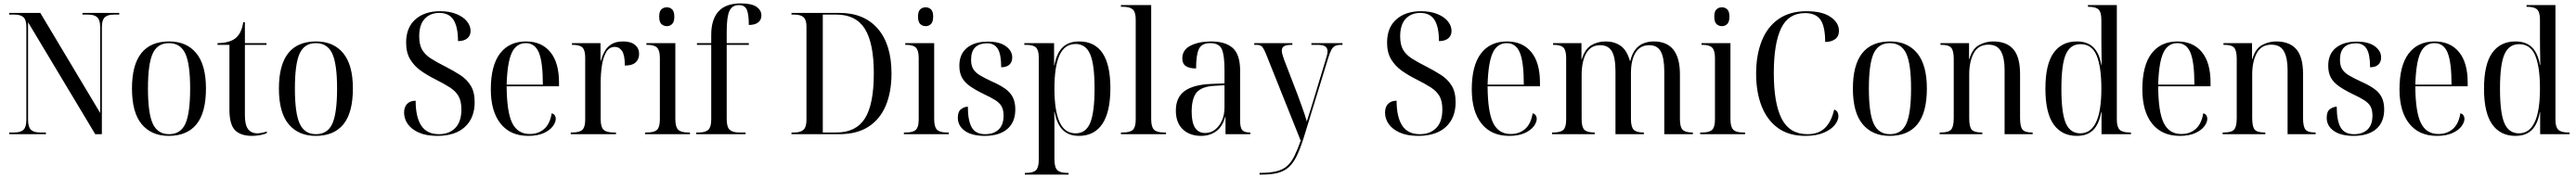

<svg xmlns="http://www.w3.org/2000/svg" viewBox="-20 -790 15146 1048"><path d="M34 0V-10H64Q102 -10 118.5 -26.5Q135 -43 135 -84V-633Q135 -672 118.5 -688Q102 -704 65 -704H34V-714H217L569 -125V-631Q569 -671 552.5 -687.5Q536 -704 499 -704H465V-714H681V-704H649Q612 -704 595.5 -687.5Q579 -671 579 -630V0H540L145 -659V-84Q145 -43 161.5 -26.5Q178 -10 215 -10H250V0Z M972 10Q871 10 813.5 -58.5Q756 -127 756 -269Q756 -546 975 -546Q1077 -546 1134 -477Q1191 -408 1191 -269Q1191 -127 1135.5 -58.5Q1080 10 972 10ZM974 0Q1042 0 1070 -61.5Q1098 -123 1098 -269Q1098 -414 1069.5 -475Q1041 -536 973 -536Q906 -536 878 -475Q850 -414 850 -269Q850 -123 878.5 -61.5Q907 0 974 0Z M1463 10Q1394 10 1361.5 -24Q1329 -58 1329 -145V-526H1259V-536Q1326 -537 1361 -562Q1381 -577 1393 -601Q1405 -625 1410 -659H1420V-536H1547V-526H1420V-111Q1420 -55 1438.5 -30Q1457 -5 1493 -5Q1517 -5 1549 -16V-6Q1536 0 1512 5Q1488 10 1463 10Z M1836 10Q1735 10 1677.5 -58.5Q1620 -127 1620 -269Q1620 -546 1839 -546Q1941 -546 1998 -477Q2055 -408 2055 -269Q2055 -127 1999.5 -58.5Q1944 10 1836 10ZM1838 0Q1906 0 1934 -61.5Q1962 -123 1962 -269Q1962 -414 1933.5 -475Q1905 -536 1837 -536Q1770 -536 1742 -475Q1714 -414 1714 -269Q1714 -123 1742.5 -61.5Q1771 0 1838 0Z M2551 10Q2486 10 2442.5 -9.5Q2399 -29 2377.5 -60Q2356 -91 2356 -127Q2356 -160 2374 -178.5Q2392 -197 2424 -197Q2424 -101 2457 -50.5Q2490 0 2561 0Q2621 0 2657 -36.5Q2693 -73 2693 -146Q2693 -194 2676.5 -223.5Q2660 -253 2625 -275.5Q2590 -298 2536 -325Q2492 -347 2454 -374Q2416 -401 2392 -440.5Q2368 -480 2368 -539Q2368 -628 2422.5 -676Q2477 -724 2568 -724Q2623 -724 2663.5 -707.5Q2704 -691 2725.5 -664.5Q2747 -638 2747 -608Q2747 -580 2727.5 -564Q2708 -548 2673 -548Q2673 -631 2647 -672.5Q2621 -714 2563 -714Q2510 -714 2477.5 -679.5Q2445 -645 2445 -576Q2445 -527 2462 -497.5Q2479 -468 2513 -446Q2547 -424 2599 -398Q2646 -374 2685.5 -348.5Q2725 -323 2748 -285.5Q2771 -248 2771 -188Q2771 -96 2714 -43Q2657 10 2551 10Z M3086 10Q2981 10 2923.5 -62Q2866 -134 2866 -264Q2866 -404 2920 -475Q2974 -546 3073 -546Q3164 -546 3215.5 -484Q3267 -422 3267 -304V-282H2959Q2960 -130 2992 -65.5Q3024 -1 3095 -1Q3146 -1 3180 -31Q3214 -61 3224 -123Q3236 -120 3242 -111Q3248 -102 3248 -91Q3248 -70 3230.5 -46.5Q3213 -23 3177 -6.5Q3141 10 3086 10ZM3172 -292Q3172 -423 3149 -479.5Q3126 -536 3072 -536Q3016 -536 2989.5 -479.5Q2963 -423 2959 -292Z M3336 0V-10H3345Q3388 -10 3404.5 -26Q3421 -42 3421 -85V-451Q3421 -494 3405 -510Q3389 -526 3346 -526H3343V-536H3511V-432H3513Q3521 -461 3535 -487Q3549 -513 3575 -529.5Q3601 -546 3644 -546Q3689 -546 3713.5 -526Q3738 -506 3738 -472Q3738 -442 3718 -423Q3698 -404 3654 -404Q3654 -466 3637.5 -490Q3621 -514 3596 -514Q3562 -514 3544 -482.5Q3526 -451 3519 -403Q3512 -355 3512 -304V-88Q3512 -43 3528.5 -26.5Q3545 -10 3589 -10H3602V0Z M3901 -636Q3882 -636 3869 -648.5Q3856 -661 3856 -692Q3856 -723 3869 -735Q3882 -747 3901 -747Q3919 -747 3932 -735Q3945 -723 3945 -692Q3945 -661 3932 -648.5Q3919 -636 3901 -636ZM3773 0V-10H3786Q3827 -10 3843.5 -26Q3860 -42 3860 -86V-449Q3860 -493 3843.5 -509.5Q3827 -526 3787 -526H3781V-536H3951V-89Q3951 -43 3967.5 -26.5Q3984 -10 4025 -10H4037V0Z M4074 0V-10H4090Q4128 -10 4145 -26Q4162 -42 4162 -86V-526H4078V-536H4162V-585Q4162 -675 4204.5 -722.5Q4247 -770 4336 -770Q4399 -770 4428 -750Q4457 -730 4457 -699Q4457 -672 4437.5 -657.5Q4418 -643 4383 -643Q4383 -707 4371 -733.5Q4359 -760 4325 -760Q4285 -760 4269 -725.5Q4253 -691 4253 -603V-536H4383V-526H4253V-89Q4253 -43 4270 -26.5Q4287 -10 4325 -10H4364V0Z M4634 0V-10H4652Q4688 -10 4705 -26.5Q4722 -43 4722 -83V-634Q4722 -673 4705 -688.5Q4688 -704 4651 -704H4634V-714H4916Q5061 -714 5141.5 -621Q5222 -528 5222 -357Q5222 -248 5188 -167.5Q5154 -87 5086 -43.5Q5018 0 4915 0ZM4898 -10Q5013 -10 5065.5 -92.5Q5118 -175 5118 -358Q5118 -536 5065.5 -620Q5013 -704 4899 -704H4818V-10Z M5423 -636Q5404 -636 5391 -648.5Q5378 -661 5378 -692Q5378 -723 5391 -735Q5404 -747 5423 -747Q5441 -747 5454 -735Q5467 -723 5467 -692Q5467 -661 5454 -648.5Q5441 -636 5423 -636ZM5295 0V-10H5308Q5349 -10 5365.5 -26Q5382 -42 5382 -86V-449Q5382 -493 5365.5 -509.5Q5349 -526 5309 -526H5303V-536H5473V-89Q5473 -43 5489.5 -26.5Q5506 -10 5547 -10H5559V0Z M5770 10Q5695 10 5653.5 -19.5Q5612 -49 5612 -97Q5612 -134 5632 -148Q5652 -162 5671 -162Q5671 -81 5693.5 -40.5Q5716 0 5773 0Q5823 0 5852 -27.5Q5881 -55 5881 -109Q5881 -143 5869.5 -163.5Q5858 -184 5832 -200.5Q5806 -217 5763 -237Q5712 -262 5681 -284.5Q5650 -307 5635.5 -335Q5621 -363 5621 -403Q5621 -472 5666 -508.5Q5711 -545 5789 -545Q5858 -545 5895 -517.5Q5932 -490 5932 -452Q5932 -425 5915.5 -409.5Q5899 -394 5867 -394Q5867 -470 5847 -502.5Q5827 -535 5785 -535Q5690 -535 5690 -438Q5690 -404 5703 -383Q5716 -362 5743 -346Q5770 -330 5811 -311Q5859 -290 5890 -268Q5921 -246 5935.5 -217Q5950 -188 5950 -146Q5950 -70 5902.5 -30Q5855 10 5770 10Z M6006 238V228H6013Q6056 228 6072 211.5Q6088 195 6088 150V-451Q6088 -495 6071.5 -510.5Q6055 -526 6014 -526H6003V-536H6178V-406H6180Q6193 -477 6228.5 -511.5Q6264 -546 6326 -546Q6416 -546 6462.5 -478Q6509 -410 6509 -271Q6509 -130 6461.5 -60Q6414 10 6324 10Q6264 10 6229 -25Q6194 -60 6181 -131H6179Q6180 -102 6180 -73.5Q6180 -45 6180 -16V147Q6180 194 6196.5 211Q6213 228 6255 228H6263V238ZM6305 -5Q6365 -5 6390.5 -67Q6416 -129 6416 -269Q6416 -411 6390 -471Q6364 -531 6305 -531Q6240 -531 6210 -465Q6180 -399 6180 -269Q6180 -139 6210 -72Q6240 -5 6305 -5Z M6571 0V-10H6582Q6625 -10 6641.5 -26Q6658 -42 6658 -86V-675Q6658 -719 6640.5 -734.5Q6623 -750 6584 -750H6571V-760H6749V-89Q6749 -43 6765.5 -26.5Q6782 -10 6825 -10H6836V0Z M7043 10Q6975 10 6934.5 -29Q6894 -68 6894 -139Q6894 -217 6946 -254.5Q6998 -292 7104 -296L7180 -299V-381Q7180 -464 7164.5 -500Q7149 -536 7096 -536Q7046 -536 7029.5 -501.5Q7013 -467 7013 -387Q6973 -387 6952.5 -401Q6932 -415 6932 -446Q6932 -497 6981 -521.5Q7030 -546 7102 -546Q7186 -546 7229 -507Q7272 -468 7272 -373V-79Q7272 -38 7284.5 -24Q7297 -10 7329 -10H7332V0H7186V-102H7184Q7169 -45 7131.5 -17.5Q7094 10 7043 10ZM7066 -7Q7100 -7 7125.5 -27.5Q7151 -48 7165.5 -81.5Q7180 -115 7180 -156V-288L7123 -285Q7046 -281 7016.5 -246Q6987 -211 6987 -132Q6987 -7 7066 -7Z M7386 228Q7446 228 7485 218.5Q7524 209 7548.5 187Q7573 165 7591 128.5Q7609 92 7628 38L7425 -470Q7411 -505 7400.5 -515.5Q7390 -526 7369 -526H7355V-536H7579V-526H7575Q7546 -526 7531.5 -518.5Q7517 -511 7517 -492Q7517 -483 7520.5 -470Q7524 -457 7530 -440L7610 -232Q7626 -187 7639 -152Q7652 -117 7664 -75Q7675 -109 7686 -144.5Q7697 -180 7706 -210L7775 -438Q7786 -472 7786 -488Q7786 -507 7772.5 -516.5Q7759 -526 7727 -526H7691V-536H7874V-526H7867Q7845 -526 7831.5 -520Q7818 -514 7809 -497.5Q7800 -481 7790 -449L7648 14Q7627 82 7606 126Q7585 170 7557.5 194.5Q7530 219 7491.5 228.5Q7453 238 7397 238H7386Z M8319 10Q8254 10 8210.5 -9.5Q8167 -29 8145.5 -60Q8124 -91 8124 -127Q8124 -160 8142 -178.5Q8160 -197 8192 -197Q8192 -101 8225 -50.5Q8258 0 8329 0Q8389 0 8425 -36.5Q8461 -73 8461 -146Q8461 -194 8444.5 -223.5Q8428 -253 8393 -275.5Q8358 -298 8304 -325Q8260 -347 8222 -374Q8184 -401 8160 -440.5Q8136 -480 8136 -539Q8136 -628 8190.5 -676Q8245 -724 8336 -724Q8391 -724 8431.5 -707.5Q8472 -691 8493.5 -664.5Q8515 -638 8515 -608Q8515 -580 8495.5 -564Q8476 -548 8441 -548Q8441 -631 8415 -672.5Q8389 -714 8331 -714Q8278 -714 8245.5 -679.5Q8213 -645 8213 -576Q8213 -527 8230 -497.5Q8247 -468 8281 -446Q8315 -424 8367 -398Q8414 -374 8453.5 -348.5Q8493 -323 8516 -285.5Q8539 -248 8539 -188Q8539 -96 8482 -43Q8425 10 8319 10Z M8854 10Q8749 10 8691.5 -62Q8634 -134 8634 -264Q8634 -404 8688 -475Q8742 -546 8841 -546Q8932 -546 8983.5 -484Q9035 -422 9035 -304V-282H8727Q8728 -130 8760 -65.5Q8792 -1 8863 -1Q8914 -1 8948 -31Q8982 -61 8992 -123Q9004 -120 9010 -111Q9016 -102 9016 -91Q9016 -70 8998.5 -46.5Q8981 -23 8945 -6.5Q8909 10 8854 10ZM8940 -292Q8940 -423 8917 -479.5Q8894 -536 8840 -536Q8784 -536 8757.5 -479.5Q8731 -423 8727 -292Z M9106 0V-10H9114Q9156 -10 9172.5 -25.5Q9189 -41 9189 -86V-449Q9189 -494 9173 -510Q9157 -526 9115 -526H9112V-536H9279V-441H9281Q9299 -501 9336.5 -523.5Q9374 -546 9421 -546Q9472 -546 9509 -520.5Q9546 -495 9564 -431H9566Q9577 -476 9598 -501Q9619 -526 9646.5 -536Q9674 -546 9704 -546Q9858 -546 9858 -352V-88Q9858 -42 9874 -26Q9890 -10 9931 -10H9934V0H9766V-369Q9766 -449 9745.5 -486.5Q9725 -524 9678 -524Q9624 -524 9597 -480Q9570 -436 9570 -360V-89Q9570 -43 9586 -26.5Q9602 -10 9643 -10H9646V0H9479V-369Q9479 -451 9458 -487.5Q9437 -524 9389 -524Q9334 -524 9307 -476.5Q9280 -429 9280 -346V-88Q9280 -42 9296 -26Q9312 -10 9355 -10H9357V0Z M10105 -636Q10086 -636 10073 -648.5Q10060 -661 10060 -692Q10060 -723 10073 -735Q10086 -747 10105 -747Q10123 -747 10136 -735Q10149 -723 10149 -692Q10149 -661 10136 -648.5Q10123 -636 10105 -636ZM9977 0V-10H9990Q10031 -10 10047.5 -26Q10064 -42 10064 -86V-449Q10064 -493 10047.5 -509.5Q10031 -526 9991 -526H9985V-536H10155V-89Q10155 -43 10171.5 -26.5Q10188 -10 10229 -10H10241V0Z M10595 10Q10499 10 10435 -36Q10371 -82 10338.5 -164.5Q10306 -247 10306 -356Q10306 -466 10339 -549Q10372 -632 10438 -678Q10504 -724 10603 -724Q10695 -724 10744 -690Q10793 -656 10793 -609Q10793 -576 10770.5 -559.5Q10748 -543 10712 -543Q10712 -634 10684.5 -673.5Q10657 -713 10594 -713Q10496 -713 10453 -623.5Q10410 -534 10410 -360Q10410 -181 10456.5 -90.5Q10503 0 10608 0Q10672 0 10710 -36Q10748 -72 10765 -145Q10779 -140 10784.5 -129.5Q10790 -119 10790 -107Q10790 -82 10769 -55Q10748 -28 10704.5 -9Q10661 10 10595 10Z M11091 10Q10990 10 10932.5 -58.5Q10875 -127 10875 -269Q10875 -546 11094 -546Q11196 -546 11253 -477Q11310 -408 11310 -269Q11310 -127 11254.5 -58.5Q11199 10 11091 10ZM11093 0Q11161 0 11189 -61.5Q11217 -123 11217 -269Q11217 -414 11188.5 -475Q11160 -536 11092 -536Q11025 -536 10997 -475Q10969 -414 10969 -269Q10969 -123 10997.5 -61.5Q11026 0 11093 0Z M11385 0V-10H11393Q11437 -10 11452.5 -27Q11468 -44 11468 -95V-443Q11468 -492 11453 -509Q11438 -526 11395 -526H11390V-536H11558V-442H11560Q11577 -503 11616.5 -524.5Q11656 -546 11699 -546Q11779 -546 11818.5 -500Q11858 -454 11858 -354V-95Q11858 -45 11872 -27.5Q11886 -10 11927 -10H11932V0H11767V-379Q11767 -449 11745.5 -488Q11724 -527 11672 -527Q11613 -527 11586 -477.5Q11559 -428 11559 -352V-94Q11559 -44 11573.5 -27Q11588 -10 11631 -10H11636V0Z M12192 10Q12103 10 12055 -58Q12007 -126 12007 -268Q12007 -411 12055 -478.5Q12103 -546 12192 -546Q12253 -546 12288 -512.5Q12323 -479 12336 -408H12338Q12337 -459 12336.5 -501.5Q12336 -544 12336 -571V-673Q12336 -719 12319 -734.5Q12302 -750 12261 -750H12257V-760H12427V-85Q12427 -42 12444 -26Q12461 -10 12502 -10H12510V0H12337V-129H12335Q12322 -58 12287.5 -24Q12253 10 12192 10ZM12212 -5Q12336 -5 12336 -268Q12336 -397 12308 -463.5Q12280 -530 12213 -530Q12154 -530 12127.5 -471Q12101 -412 12101 -268Q12101 -124 12127 -64.5Q12153 -5 12212 -5Z M12797 10Q12692 10 12634.5 -62Q12577 -134 12577 -264Q12577 -404 12631 -475Q12685 -546 12784 -546Q12875 -546 12926.5 -484Q12978 -422 12978 -304V-282H12670Q12671 -130 12703 -65.5Q12735 -1 12806 -1Q12857 -1 12891 -31Q12925 -61 12935 -123Q12947 -120 12953 -111Q12959 -102 12959 -91Q12959 -70 12941.5 -46.5Q12924 -23 12888 -6.5Q12852 10 12797 10ZM12883 -292Q12883 -423 12860 -479.5Q12837 -536 12783 -536Q12727 -536 12700.5 -479.5Q12674 -423 12670 -292Z M13049 0V-10H13057Q13101 -10 13116.5 -27Q13132 -44 13132 -95V-443Q13132 -492 13117 -509Q13102 -526 13059 -526H13054V-536H13222V-442H13224Q13241 -503 13280.5 -524.5Q13320 -546 13363 -546Q13443 -546 13482.5 -500Q13522 -454 13522 -354V-95Q13522 -45 13536 -27.5Q13550 -10 13591 -10H13596V0H13431V-379Q13431 -449 13409.5 -488Q13388 -527 13336 -527Q13277 -527 13250 -477.5Q13223 -428 13223 -352V-94Q13223 -44 13237.5 -27Q13252 -10 13295 -10H13300V0Z M13819 10Q13744 10 13702.5 -19.5Q13661 -49 13661 -97Q13661 -134 13681 -148Q13701 -162 13720 -162Q13720 -81 13742.5 -40.5Q13765 0 13822 0Q13872 0 13901 -27.5Q13930 -55 13930 -109Q13930 -143 13918.5 -163.5Q13907 -184 13881 -200.5Q13855 -217 13812 -237Q13761 -262 13730 -284.5Q13699 -307 13684.5 -335Q13670 -363 13670 -403Q13670 -472 13715 -508.5Q13760 -545 13838 -545Q13907 -545 13944 -517.5Q13981 -490 13981 -452Q13981 -425 13964.5 -409.5Q13948 -394 13916 -394Q13916 -470 13896 -502.5Q13876 -535 13834 -535Q13739 -535 13739 -438Q13739 -404 13752 -383Q13765 -362 13792 -346Q13819 -330 13860 -311Q13908 -290 13939 -268Q13970 -246 13984.5 -217Q13999 -188 13999 -146Q13999 -70 13951.5 -30Q13904 10 13819 10Z M14309 10Q14204 10 14146.5 -62Q14089 -134 14089 -264Q14089 -404 14143 -475Q14197 -546 14296 -546Q14387 -546 14438.5 -484Q14490 -422 14490 -304V-282H14182Q14183 -130 14215 -65.5Q14247 -1 14318 -1Q14369 -1 14403 -31Q14437 -61 14447 -123Q14459 -120 14465 -111Q14471 -102 14471 -91Q14471 -70 14453.5 -46.5Q14436 -23 14400 -6.5Q14364 10 14309 10ZM14395 -292Q14395 -423 14372 -479.5Q14349 -536 14295 -536Q14239 -536 14212.5 -479.5Q14186 -423 14182 -292Z M14771 10Q14682 10 14634 -58Q14586 -126 14586 -268Q14586 -411 14634 -478.5Q14682 -546 14771 -546Q14832 -546 14867 -512.5Q14902 -479 14915 -408H14917Q14916 -459 14915.5 -501.5Q14915 -544 14915 -571V-673Q14915 -719 14898 -734.5Q14881 -750 14840 -750H14836V-760H15006V-85Q15006 -42 15023 -26Q15040 -10 15081 -10H15089V0H14916V-129H14914Q14901 -58 14866.5 -24Q14832 10 14771 10ZM14791 -5Q14915 -5 14915 -268Q14915 -397 14887 -463.5Q14859 -530 14792 -530Q14733 -530 14706.5 -471Q14680 -412 14680 -268Q14680 -124 14706 -64.5Q14732 -5 14791 -5Z"/></svg>

Font: Noto Serif Display SemiCondensed
Style: Regular
Weight: 400
Width: 4
Designer: Monotype Design Team
Foundry: Monotype Imaging Inc.
Version: Version 2.009